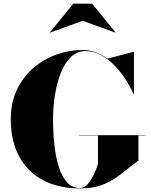

<svg xmlns="http://www.w3.org/2000/svg" viewBox="-20 -1038 840 1068"><path d="M439.5 -922.5 258.5 -856.5 257.5 -857.5 387.5 -1017.5H492.5L622.5 -857.5L621.5 -856.5ZM420 -286H790V-284H750V-145Q712.5 -117.5 679.5 -90.2Q646.5 -63 611 -40.2Q575.5 -17.5 530.8 -3.8Q486 10 425 10Q306 10 219.8 -35.5Q133.5 -81 86.8 -167.2Q40 -253.5 40 -375Q40 -466 73.5 -537.5Q107 -609 164 -658.5Q221 -708 292.5 -734Q364 -760 440 -760Q477.5 -760 512.2 -747Q547 -734 578 -711.5L723 -750H725V-515H723Q708 -549.5 682.2 -590.8Q656.5 -632 621.8 -669Q587 -706 544.8 -730Q502.5 -754 455 -754Q408.5 -754 374.5 -721Q340.5 -688 318.5 -632.8Q296.5 -577.5 285.8 -510.5Q275 -443.5 275 -375Q275 -307 281.8 -239Q288.5 -171 305.2 -115.2Q322 -59.5 351.2 -25.8Q380.5 8 425 8Q447 8 466 -12.2Q485 -32.5 500 -63.2Q515 -94 525 -125V-284H420Z"/></svg>

Font: Bodoni* 96pt Fatface
Style: Regular
Weight: 900
Version: Version 2.3